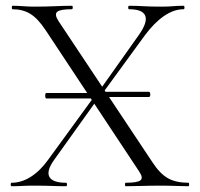

<svg xmlns="http://www.w3.org/2000/svg" viewBox="-20 -645 693 665"><path d="M319 -327H496Q499 -327 500 -322.5Q501 -318 500 -313.5Q499 -309 496 -309H319ZM319 -304H140Q138 -304 137 -309Q136 -314 137 -318.5Q138 -323 140 -323H319ZM415 0Q413 0 413 -6Q413 -12 415 -12Q456 -12 466.5 -20.5Q477 -29 462 -51L137 -542Q111 -581 85 -597Q59 -613 23 -613Q21 -613 21 -619Q21 -625 23 -625Q41 -625 60.5 -623.5Q80 -622 97 -622Q137 -622 170.5 -623.5Q204 -625 229 -625Q232 -625 232 -619Q232 -613 229 -613Q188 -613 178 -604Q168 -595 182 -573L508 -83Q534 -43 562 -27.5Q590 -12 633 -12Q635 -12 635 -6Q635 0 633 0Q613 0 589 -1Q565 -2 539 -2Q500 -2 470.5 -1Q441 0 415 0ZM20 0Q17 0 17 -6Q17 -12 20 -12Q54 -12 86.5 -32.5Q119 -53 147 -92L305 -309L316 -299L168 -92Q140 -53 151 -32.5Q162 -12 209 -12Q212 -12 212 -6Q212 0 209 0Q183 0 159.5 -1Q136 -2 97 -2Q72 -2 57 -1Q42 0 20 0ZM331 -316 320 -325 461 -524Q492 -568 483 -590.5Q474 -613 427 -613Q424 -613 424 -619Q424 -625 427 -625Q453 -625 477 -623.5Q501 -622 539 -622Q564 -622 579 -623.5Q594 -625 616 -625Q619 -625 619 -619Q619 -613 616 -613Q582 -613 548 -589.5Q514 -566 482 -523Z"/></svg>

Font: Cormorant Garamond Light
Style: Regular
Weight: 300
Designer: Christian Thalmann (Catharsis Fonts)
Foundry: Catharsis Fonts
Version: Version 4.001